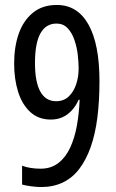

<svg xmlns="http://www.w3.org/2000/svg" viewBox="-20 -744 469 774"><path d="M381 -417Q381 -337 372.5 -270Q364 -203 345.5 -151Q327 -99 299.5 -63Q272 -27 233.5 -8.5Q195 10 146 10Q128 10 105.5 7Q83 4 69 0V-76Q85 -70 103.5 -67Q122 -64 144 -64Q186 -64 215.5 -87Q245 -110 263 -149Q281 -188 290 -238Q299 -288 301 -342H297Q286 -317 269.5 -299Q253 -281 232 -271.5Q211 -262 185 -262Q135 -262 102 -292.5Q69 -323 53 -374Q37 -425 37 -488Q37 -555 55.5 -608Q74 -661 112.5 -692.5Q151 -724 209 -724Q251 -724 283 -704Q315 -684 337 -644.5Q359 -605 370 -548Q381 -491 381 -417ZM208 -649Q165 -649 143 -609.5Q121 -570 121 -490Q121 -414 142.5 -375Q164 -336 206 -336Q237 -336 257 -355Q277 -374 287 -404Q297 -434 297 -467Q297 -492 293.5 -523Q290 -554 280 -583Q270 -612 252.5 -630.5Q235 -649 208 -649Z"/></svg>

Font: Noto Sans ExtraCondensed
Style: Regular
Weight: 400
Width: 2
Designer: Monotype Design Team
Foundry: Monotype Imaging Inc.
Version: Version 2.013